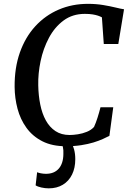

<svg xmlns="http://www.w3.org/2000/svg" viewBox="-20 -772 682 1024"><path d="M332 8Q258 8 206 -18.5Q154 -45 121.2 -90.2Q88.5 -135.5 73.5 -192Q58.5 -248.5 58 -308Q57 -410 86 -492Q115 -574 168.2 -632Q221.5 -690 293.2 -720.8Q365 -751.5 449 -751.5Q492.5 -751.5 530 -745.2Q567.5 -739 596 -732Q624.5 -725 641.5 -722.5L611 -537.5H533.5L523.5 -679.5Q514.5 -684.5 502.5 -688.5Q490.5 -692.5 473.8 -695.2Q457 -698 432.5 -698Q367 -698 319.2 -662.8Q271.5 -627.5 241 -570.2Q210.5 -513 196.5 -446.2Q182.5 -379.5 184 -317Q185 -262.5 194.8 -214.2Q204.5 -166 224.5 -129.8Q244.5 -93.5 275.8 -72.8Q307 -52 351.5 -52Q370.5 -52 395.2 -55.8Q420 -59.5 443.2 -69Q466.5 -78.5 481.5 -95Q486.5 -106 491.2 -118.5Q496 -131 500.2 -144.5Q504.5 -158 508.5 -172Q512.5 -186 516 -200H584L563.5 -47.5Q549.5 -40 528.2 -30.5Q507 -21 478.5 -12.2Q450 -3.5 413.5 2.2Q377 8 332 8ZM334.5 -14.5 360 -12.5Q368.5 1 375 24.5Q381.5 48 381.5 77Q381.5 124 364.2 159Q347 194 315.2 213.2Q283.5 232.5 240 232.5Q220.5 232.5 200.5 228Q180.5 223.5 170 216.5L178 146.5Q184 149.5 197.5 152.2Q211 155 225 155Q269 155 293.2 127.5Q317.5 100 318 49.5Q319 27.5 315.5 13Q312 -1.5 308.5 -12.5Z"/></svg>

Font: Merriweather 20pt Medium
Style: Italic
Weight: 500
Italic angle: -7.8°
Version: Version 2.101